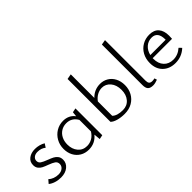

<svg xmlns="http://www.w3.org/2000/svg" viewBox="32 -1400 2090 2090"><g transform="rotate(-45 1077.0 -355.5)"><path d="M35 -42 69 -82Q90 -62 120.5 -50.5Q151 -39 185 -39Q225 -39 250 -59.5Q275 -80 275 -111Q275 -142 251.5 -158.5Q228 -175 179 -193Q140 -207 116.5 -219Q93 -231 76.5 -252.5Q60 -274 60 -307Q60 -359 99.5 -388.5Q139 -418 198 -418Q231 -418 262.5 -409.5Q294 -401 318 -386L291 -344Q253 -376 196 -376Q161 -376 139.5 -358.5Q118 -341 118 -314Q118 -285 141 -269.5Q164 -254 212 -236Q252 -221 276 -208.5Q300 -196 317 -174Q334 -152 334 -118Q334 -66 292 -31Q250 4 181 4Q137 4 98.5 -8.5Q60 -21 35 -42Z M823 -418V-5L774 5L767 -70Q706 4 611 4Q554 4 510.5 -22Q467 -48 443 -93.5Q419 -139 419 -197Q419 -259 447.5 -309.5Q476 -360 524.5 -389Q573 -418 632 -418Q674 -418 709 -401.5Q744 -385 768 -352L774 -408ZM765 -121V-299Q721 -375 638 -375Q593 -375 557.5 -353Q522 -331 502 -291.5Q482 -252 482 -202Q482 -131 521 -84.5Q560 -38 624 -38Q665 -38 701.5 -58Q738 -78 765 -121Z M1384 -216Q1384 -155 1357 -105Q1330 -55 1279.5 -25.5Q1229 4 1160 4Q1104 4 1058 -9Q1012 -22 989 -45V-705L1049 -716V-353Q1112 -418 1201 -418Q1252 -418 1294 -393Q1336 -368 1360 -322Q1384 -276 1384 -216ZM1321 -205Q1321 -281 1282 -327.5Q1243 -374 1184 -374Q1147 -374 1111.5 -355Q1076 -336 1049 -299V-78Q1088 -39 1176 -39Q1242 -39 1281.5 -85.5Q1321 -132 1321 -205Z M1518 -82V-706L1576 -716V-92Q1576 -63 1587.5 -49.5Q1599 -36 1625 -36Q1643 -36 1662 -41L1671 -12Q1630 4 1600 4Q1556 4 1537 -16Q1518 -36 1518 -82Z M2111 -62Q2040 4 1944 4Q1854 4 1799 -49.5Q1744 -103 1744 -194Q1744 -259 1772 -310Q1800 -361 1849 -389.5Q1898 -418 1958 -418Q2031 -418 2067.5 -375.5Q2104 -333 2104 -258Q2104 -225 2102 -210H1804V-201Q1804 -126 1844.5 -82.5Q1885 -39 1953 -39Q2025 -39 2083 -91ZM1810 -252H2046V-256Q2046 -377 1954 -377Q1901 -377 1862 -343Q1823 -309 1810 -252Z"/></g></svg>

Font: Ysabeau Infant Semilight
Style: Regular
Weight: 300
Designer: Christian Thalmann (Catharsis Fonts)
Version: Version 0.003